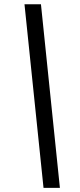

<svg xmlns="http://www.w3.org/2000/svg" viewBox="-20 -782 380 911"><path d="M186.5 109.4 96.2 -761.7H174.3L264.2 109.4Z"/></svg>

Font: Inter 24pt
Style: Italic
Weight: 400
Italic angle: -9.3988°
Designer: Rasmus Andersson
Foundry: rsms
Version: Version 4.001;git-66647c0bb